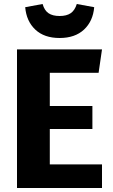

<svg xmlns="http://www.w3.org/2000/svg" viewBox="-20 -940 566 960"><path d="M473 -576H229V-410H442V-295H229V-118H490V0H65V-693H490ZM106 -904 193 -920Q202 -888 222.5 -874Q243 -860 278 -860Q313 -860 333.5 -874Q354 -888 364 -920L451 -904Q445 -834 400 -792Q355 -750 278 -750Q201 -750 156.5 -792Q112 -834 106 -904Z"/></svg>

Font: Fira Sans BGR
Style: Bold
Weight: 700
Designer: bBox Type GmbH & Carrois Corporate GbR & Edenspiekermann AG
Foundry: bBox Type GmbH & Carrois Corporate GbR & Edenspiekermann AG
Version: Version 4.301